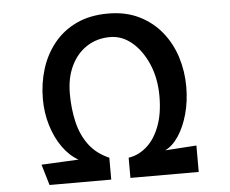

<svg xmlns="http://www.w3.org/2000/svg" viewBox="-55 -864 1109 927"><g transform="rotate(-5 500.0 -400.0)"><path d="M540 0V-98Q588 -105 627.5 -139.5Q667 -174 690.5 -235Q714 -296 714 -381Q714 -467 684.5 -536Q655 -605 607 -645.5Q559 -686 501 -686Q437 -686 388 -654Q339 -622 311.5 -564.5Q284 -507 284 -430Q284 -357 299 -293Q314 -229 349.5 -181Q385 -133 447 -106V0H148L118 -101L298 -110Q255 -134 222 -180.5Q189 -227 170.5 -288Q152 -349 152 -416Q152 -492 173.5 -561Q195 -630 238.5 -684Q282 -738 347.5 -769Q413 -800 501 -800Q586 -800 650.5 -768.5Q715 -737 759 -683Q803 -629 825 -560Q847 -491 847 -416Q847 -345 830 -283.5Q813 -222 784 -178.5Q755 -135 719 -118L871 -128V0Z"/></g></svg>

Font: RocknRoll One
Style: Regular
Weight: 400
Designer: Fontworks Inc.
Foundry: Fontworks Inc.
Version: Version 1.100